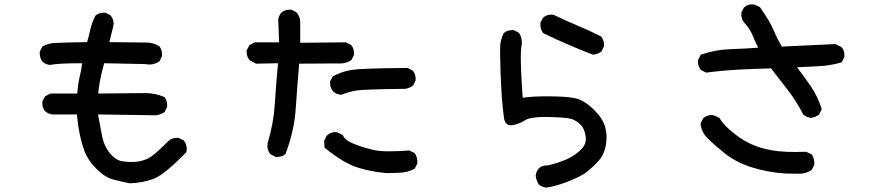

<svg xmlns="http://www.w3.org/2000/svg" viewBox="-20 -769 4040 879"><path d="M219.7 -245.1Q201.2 -247.1 186.5 -259.8Q173.8 -274.4 173.8 -295.9Q173.8 -298.8 173.8 -304.7L186.5 -328.1L210.9 -340.8H334Q335.9 -377.9 343.8 -413.1Q351.6 -446.3 356.4 -479.5Q245.1 -479.5 209 -471.7Q189.5 -473.6 174.8 -486.3Q162.1 -502.9 162.1 -524.4Q162.1 -527.3 162.1 -533.2L174.8 -556.6Q202.1 -571.3 232.4 -572.3Q259.8 -574.2 378.9 -576.2Q386.7 -603.5 393.6 -634.3Q400.4 -665 417 -697.3Q432.6 -710.9 454.1 -710.9Q457 -710.9 462.9 -710.9L485.4 -699.2Q500 -682.6 500 -662.1Q500 -655.3 499 -650.4L480.5 -576.2Q635.7 -574.2 650.4 -574.2Q681.6 -574.2 709 -557.6Q721.7 -542 721.7 -520.5Q721.7 -517.6 721.7 -511.7L710 -488.3Q688.5 -473.6 664.1 -473.6Q655.3 -473.6 646.5 -475.6L457 -479.5Q433.6 -396.5 429.7 -340.8L645.5 -342.8Q690.4 -342.8 731.4 -325.2L733.4 -324.2Q745.1 -309.6 745.1 -288.1Q745.1 -285.2 745.1 -279.3L733.4 -255.9Q719.7 -247.1 708.5 -244.1Q697.3 -241.2 690.4 -241.2L428.7 -245.1Q439.5 -186.5 448.2 -142.6Q459 -90.8 493.2 -56.6Q515.6 -34.2 539.6 -30.8Q563.5 -27.3 578.6 -27.3Q593.8 -27.3 603 -28.3Q612.3 -29.3 622.1 -31.2Q639.6 -35.2 657.2 -43Q682.6 -54.7 752.9 -125Q766.6 -137.7 789.1 -137.7Q792 -137.7 797.9 -137.7L821.3 -126Q830.1 -114.3 832.5 -104.5Q835 -94.7 835 -87.9Q835 -81.1 833 -72.3Q731.4 32.2 681.6 50.3Q631.8 68.4 574.2 70.3Q536.1 62.5 498 52.7Q459 42 420.4 2.9Q381.8 -36.1 367.2 -76.2Q340.8 -147.5 332 -245.1Z M1513.7 -164.1Q1523.4 -164.1 1526.4 -162.1L1549.8 -150.4Q1553.7 -139.6 1560.5 -133.8Q1572.3 -122.1 1593.8 -113.3Q1630.9 -96.7 1683.6 -84Q1712.9 -76.2 1757.3 -76.2Q1801.8 -76.2 1853.5 -80.1L1877.9 -68.4Q1890.6 -50.8 1890.6 -29.3Q1890.6 -26.4 1890.6 -20.5L1878.9 2.9Q1848.6 19.5 1814.5 21.5Q1780.3 23.4 1749 23.4Q1749 23.4 1748 23.4Q1680.7 17.6 1617.2 -2Q1552.7 -22.5 1465.8 -92.8L1463.9 -124L1475.6 -147.5Q1492.2 -164.1 1513.7 -164.1ZM1539.1 -478.5H1502Q1455.1 -478.5 1349.6 -477.5Q1340.8 -377 1334 -272.9Q1327.1 -168.9 1287.1 -64.5Q1277.3 -55.7 1268.1 -53.2Q1258.8 -50.8 1252.9 -50.8Q1247.1 -50.8 1241.2 -50.8L1218.8 -62.5Q1204.1 -79.1 1204.1 -99.6Q1204.1 -107.4 1205.1 -113.3Q1232.4 -202.1 1238.3 -295.4Q1244.1 -388.7 1252.9 -479.5L1152.3 -477.5L1123 -493.2Q1109.4 -508.8 1109.4 -530.3Q1109.4 -533.2 1109.4 -539.1L1122.1 -562.5L1146.5 -575.2H1257.8L1253.9 -677.7Q1253.9 -677.7 1253.9 -678.7Q1255.9 -697.3 1268.6 -711.9Q1284.2 -724.6 1305.7 -724.6Q1308.6 -724.6 1314.5 -724.6L1336.9 -712.9Q1354.5 -693.4 1354.5 -666V-573.2L1563.5 -575.2L1586.9 -563.5Q1600.6 -547.9 1600.6 -526.4Q1600.6 -523.4 1600.6 -517.6L1588.9 -494.1Q1565.4 -478.5 1539.1 -478.5ZM1505.9 -349.6Q1491.2 -366.2 1491.2 -387.7Q1491.2 -391.6 1491.2 -396.5L1503.9 -419.9Q1546.9 -442.4 1591.8 -449.2Q1636.7 -456.1 1845.7 -458L1869.1 -446.3Q1882.8 -430.7 1882.8 -409.2Q1882.8 -406.2 1882.8 -400.4L1871.1 -377Q1859.4 -369.1 1852.5 -367.2Q1840.8 -362.3 1834 -362.3Q1646.5 -360.4 1611.3 -354.5Q1576.2 -348.6 1541 -335Q1520.5 -336.9 1505.9 -349.6Z M2368.2 -563.5Q2364.3 -543.9 2364.3 -510.7Q2364.3 -477.5 2365.7 -447.3Q2367.2 -417 2368.2 -394.5Q2371.1 -350.6 2373 -321.3Q2417 -328.1 2481.4 -328.1Q2573.2 -328.1 2613.3 -319.3Q2655.3 -310.5 2701.2 -264.6Q2739.3 -226.6 2750 -188.5Q2756.8 -164.1 2756.8 -142.6Q2756.8 -74.2 2721.7 -34.2Q2699.2 -8.8 2675.8 10.7Q2652.3 30.3 2622.6 43.9Q2592.8 57.6 2568.8 66.4Q2544.9 75.2 2533.2 78.1Q2508.8 85.9 2481.4 89.8Q2461.9 87.9 2446.3 75.2Q2434.6 55.7 2432.6 35.2Q2434.6 15.6 2447.3 1Q2461.9 -11.7 2483.4 -11.7Q2485.4 -11.7 2488.3 -11.7Q2537.1 -23.4 2574.7 -40Q2612.3 -56.6 2640.6 -85Q2662.1 -106.4 2662.1 -133.8Q2662.1 -139.6 2661.1 -145.5Q2656.2 -181.6 2634.8 -201.2Q2613.3 -220.7 2589.8 -226.1Q2566.4 -231.4 2488.3 -233.4Q2480.5 -233.4 2462.4 -233.4Q2444.3 -233.4 2420.9 -230Q2397.5 -226.6 2383.8 -218.8Q2354.5 -200.2 2327.1 -196.3Q2323.2 -195.3 2319.3 -195.3Q2306.6 -195.3 2297.9 -204.1Q2289.1 -212.9 2287.1 -230.5Q2276.4 -304.7 2271.5 -439.5Q2269.5 -502.9 2269.5 -524.9Q2269.5 -546.9 2270 -559.1Q2270.5 -571.3 2274.4 -586.4Q2278.3 -601.6 2286.1 -617.2Q2301.8 -630.9 2323.2 -630.9Q2326.2 -630.9 2332 -630.9L2355.5 -619.1Q2363.3 -607.4 2365.2 -599.6Q2367.2 -591.8 2368.2 -586.4Q2369.1 -581.1 2369.1 -575.7Q2369.1 -570.3 2368.2 -563.5ZM2466.8 -617.2Q2454.1 -634.8 2454.1 -653.3Q2454.1 -659.2 2454.1 -665L2465.8 -687.5Q2482.4 -702.1 2502.9 -702.1Q2512.7 -702.1 2516.6 -700.2Q2569.3 -674.8 2623 -652.3Q2676.8 -629.9 2731.4 -602.5Q2745.1 -586.9 2745.1 -565.4Q2745.1 -562.5 2745.1 -556.6L2733.4 -533.2Q2715.8 -520.5 2695.3 -518.6Q2588.9 -558.6 2466.8 -617.2Z M3639.6 26.4 3576.2 25.4Q3491.2 19.5 3418.9 -3.9Q3346.7 -27.3 3293.9 -70.3Q3241.2 -113.3 3217.8 -137.7Q3191.4 -164.1 3187.5 -201.2V-204.1L3199.2 -227.5Q3215.8 -242.2 3236.3 -242.2Q3246.1 -242.2 3250 -240.2L3273.4 -229.5Q3286.1 -208 3306.2 -188Q3326.2 -168 3354.5 -147.5Q3412.1 -104.5 3484.4 -86.9Q3539.1 -73.2 3617.2 -73.2Q3641.6 -73.2 3670.9 -74.2L3695.3 -62.5Q3708 -44.9 3708 -23.4Q3708 -20.5 3708 -14.6L3696.3 8.8Q3668.9 26.4 3639.6 26.4ZM3189.5 -448.2Q3175.8 -463.9 3175.8 -482.4Q3175.8 -488.3 3175.8 -494.1L3188.5 -518.6Q3255.9 -542 3322.8 -543.9Q3389.6 -545.9 3451.2 -550.8Q3436.5 -579.1 3428.7 -599.6Q3420.9 -620.1 3410.2 -635.7Q3401.4 -650.4 3385.7 -667Q3374 -681.6 3374 -703.1Q3374 -706.1 3374 -711.9L3385.7 -734.4Q3396.5 -744.1 3405.8 -746.6Q3415 -749 3421.9 -749Q3433.6 -749 3436.5 -747.1L3459 -736.3Q3503.9 -672.9 3521 -632.3Q3538.1 -591.8 3559.6 -555.7L3804.7 -567.4L3832 -553.7Q3840.8 -543.9 3843.3 -534.7Q3845.7 -525.4 3845.7 -519.5Q3845.7 -513.7 3845.7 -507.8L3833 -483.4Q3777.3 -467.8 3726.1 -465.8Q3674.8 -463.9 3628.9 -460.9Q3662.1 -418 3692.4 -373.5Q3722.7 -329.1 3742.2 -269.5L3729.5 -244.1Q3711.9 -231.4 3692.4 -229.5Q3672.9 -231.4 3657.2 -245.1Q3627.9 -302.7 3588.9 -354Q3549.8 -405.3 3509.8 -456.1Q3432.6 -454.1 3359.9 -450.2Q3287.1 -446.3 3212.9 -436.5Z"/></svg>

Font: JasonHandwriting2
Style: SemiBold
Weight: 600
Version: Version 1.04.7